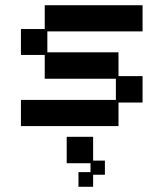

<svg xmlns="http://www.w3.org/2000/svg" viewBox="-20 -470 626 734"><path d="M60 12V-88H423V-169H151V-260H60V-359H151V-450H525V-350H161V-270H433V-179H525V-78H433V12ZM280 244V188H326V154H235V53H336V144H381V198H336V244Z"/></svg>

Font: Pixelify Sans
Style: Regular
Weight: 400
Designer: Stefie Justprince
Foundry: Typecalism Foundryline
Version: Version 1.000;February 13, 2025;FontCreator 15.0.0.3015 64-b